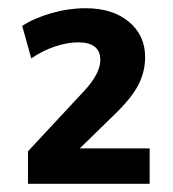

<svg xmlns="http://www.w3.org/2000/svg" viewBox="-20 -729 420 467"><path d="M344 -368V-282H48V-361L184 -507Q224 -550 224 -583Q224 -626 170 -626Q144 -626 114 -616Q84 -606 56 -587L34 -666Q63 -685 105 -697Q147 -709 188 -709Q254 -709 293.5 -676Q333 -643 333 -590Q333 -554 316 -521.5Q299 -489 255 -447L174 -368Z"/></svg>

Font: wassup Sans
Style: Bold
Weight: 700
Version: Version 2.001